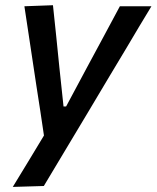

<svg xmlns="http://www.w3.org/2000/svg" viewBox="-20 -521 600 736"><path d="M29 195.5Q58 147.5 89 97Q119.5 46.5 148.5 -1.5Q141.5 -48 134.5 -95.5Q127 -142.5 120 -189L106.5 -278.5Q98.5 -332 90 -388Q81.5 -443.5 73.5 -497L183 -501Q189.5 -440 195.5 -382.2Q201.5 -324.5 207.5 -263.5L223.5 -113H233.5L314 -263.5Q346.5 -323.5 377.2 -380.8Q408 -438 439.5 -497H560.5Q536.5 -457 514 -420Q491.5 -382.5 465 -337.5Q438 -292.5 400.5 -230L317 -90Q260 5 220.2 71.5Q180.5 138 148 192Z"/></svg>

Font: Heraclito Medium
Style: Italic
Weight: 500
Italic angle: -12°
Designer: Kostas Bartsokas (font) & Cristiano Sobral (main changes)
Foundry: Kostas Bartsokas (font) & Cristiano Sobral (main changes)
Version: Version 1.00;July 8, 2020;FontCreator 13.0.0.2655 64-bit